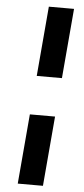

<svg xmlns="http://www.w3.org/2000/svg" viewBox="-61 -843 432 987"><g transform="rotate(5 155.0 -350.0)"><path d="M70 110 101 -250H231L200 110ZM119 -450 150 -810H280L249 -450Z"/></g></svg>

Font: Share
Style: Bold Italic
Weight: 700
Designer: Ralph du Carrois
Version: Version 1.002